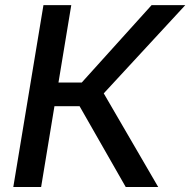

<svg xmlns="http://www.w3.org/2000/svg" viewBox="-20 -748 761 768"><path d="M33.2 0 153.8 -727.5H265.1L213.9 -418H307.1L586.4 -727.5H721.2L395 -374.5L612.8 0H482.9L298.3 -323.2H197.8L144.5 0Z"/></svg>

Font: Inter 17pt Medium
Style: Italic
Weight: 500
Italic angle: -9.3988°
Version: Version 4.001;git-66647c0bb